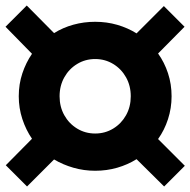

<svg xmlns="http://www.w3.org/2000/svg" viewBox="-45 -713 690 696"><path d="M53 -37 -24 -114 71 -210Q49 -242 36 -281.5Q23 -321 23 -364Q23 -408 36 -447Q49 -486 71 -518L-25 -616L52 -693L151 -593Q183 -613 221 -623.5Q259 -634 300 -634Q342 -634 380 -623Q418 -612 450 -592L549 -691L624 -616L528 -519Q551 -487 564 -447.5Q577 -408 577 -364Q577 -321 564 -281Q551 -241 528 -209L625 -112L550 -37L450 -136Q418 -116 380 -105Q342 -94 300 -94Q259 -94 221 -105Q183 -116 151 -135ZM300 -229Q336 -229 365.5 -247Q395 -265 412 -295.5Q429 -326 429 -364Q429 -402 412 -432.5Q395 -463 365.5 -481Q336 -499 300 -499Q264 -499 234.5 -481Q205 -463 188 -432.5Q171 -402 171 -364Q171 -326 188 -295.5Q205 -265 234.5 -247Q264 -229 300 -229Z"/></svg>

Font: Red Hat Mono VF Light
Style: Regular
Weight: 300
Monospace: yes
Designer: Pentagram, MCKL
Foundry: Pentagram, MCKL
Version: Version 1.023